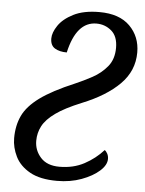

<svg xmlns="http://www.w3.org/2000/svg" viewBox="-53 -767 621 820"><g transform="rotate(5 258.0 -357.0)"><path d="M222 10Q149 10 105.5 -14.5Q62 -39 43 -77.5Q24 -116 24 -156Q24 -210 44 -252.5Q64 -295 116 -333Q168 -371 263 -411Q298 -426 335 -446Q372 -466 398 -497.5Q424 -529 424 -578Q424 -627 396.5 -650.5Q369 -674 332 -674Q246 -674 216 -540Q185 -540 165 -552Q145 -564 145 -594Q145 -619 165.5 -649.5Q186 -680 229.5 -702Q273 -724 340 -724Q426 -724 471 -679Q516 -634 516 -566Q516 -487 458.5 -429.5Q401 -372 299 -331Q228 -302 189 -274Q150 -246 134.5 -216.5Q119 -187 119 -153Q119 -112 146.5 -81.5Q174 -51 227 -51Q287 -51 333.5 -76Q380 -101 414 -139Q420 -135 425.5 -125Q431 -115 431 -102Q431 -76 402.5 -50.5Q374 -25 326.5 -7.5Q279 10 222 10Z"/></g></svg>

Font: Noto Serif SemiCondensed
Style: Italic
Weight: 400
Width: 4
Italic angle: -12°
Designer: Monotype Design Team
Foundry: Monotype Imaging Inc.
Version: Version 2.013